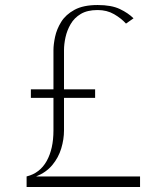

<svg xmlns="http://www.w3.org/2000/svg" viewBox="-20 -744 621 765"><path d="M86 1V-41Q139 -54 166 -102.5Q193 -151 193 -224V-354H103V-388H193V-544Q193 -567 199.5 -597.5Q206 -628 224 -657Q242 -686 277 -705Q312 -724 369 -724Q424 -724 457.5 -708Q491 -692 512 -671L482 -650Q463 -671 434.5 -687.5Q406 -704 369 -704Q328 -704 302 -688.5Q276 -673 261.5 -648Q247 -623 241 -595.5Q235 -568 235 -544V-388H359V-354H235V-224Q235 -189 224 -152.5Q213 -116 188.5 -86.5Q164 -57 124 -41H538V1Z"/></svg>

Font: Panamera Light
Style: Regular
Weight: 300
Designer: Bastien Sozeau
Foundry: NBR — Bastien Sozeau
Version: Version 3.002; ttfautohint (v1.8.4.7-5d5b);gftools[0.9.33]